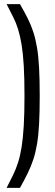

<svg xmlns="http://www.w3.org/2000/svg" viewBox="-20 -763 266 933"><path d="M12 150Q29 117 43 88.5Q57 60 67.5 27.5Q78 -5 85 -48.5Q92 -92 95.5 -152.5Q99 -213 99 -297Q99 -382 95.5 -442.5Q92 -503 85 -545.5Q78 -588 68 -620.5Q58 -653 43.5 -681.5Q29 -710 12 -743H77Q99 -705 115 -673Q131 -641 142 -607Q153 -573 160 -531Q167 -489 170 -432.5Q173 -376 173 -297Q173 -218 170 -161.5Q167 -105 160 -63.5Q153 -22 142 11.5Q131 45 115 78Q99 111 77 150Z"/></svg>

Font: Saira ExtraCondensed Medium
Style: Regular
Weight: 500
Width: 2
Designer: Hector Gatti with collaboration of the Omnibus-Type team
Foundry: Omnibus-Type
Version: Version 1.101